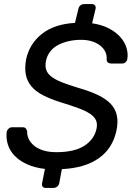

<svg xmlns="http://www.w3.org/2000/svg" viewBox="-20 -820 658 940"><path d="M13 -176Q15 -184 22.5 -190.5Q30 -197 39 -197H90Q102 -197 106.5 -191Q111 -185 113 -177Q112 -159 120 -141Q128 -123 145.5 -108Q163 -93 190.5 -84Q218 -75 256 -75Q343 -75 391.5 -105.5Q440 -136 452 -187Q458 -213 450 -231Q442 -249 420 -263.5Q398 -278 362.5 -291Q327 -304 278 -319Q227 -335 191 -353.5Q155 -372 134 -397Q113 -422 106.5 -454.5Q100 -487 108 -530Q124 -605 184.5 -653.5Q245 -702 347 -708L364 -777Q366 -787 373.5 -793.5Q381 -800 392 -800H430Q440 -800 445 -793.5Q450 -787 448 -777L431 -706Q479 -699 514 -680.5Q549 -662 570.5 -637Q592 -612 600 -583.5Q608 -555 603 -529Q602 -522 595 -515.5Q588 -509 578 -509H524Q517 -509 510 -513Q503 -517 502 -528Q504 -549 495.5 -566.5Q487 -584 470.5 -597Q454 -610 430.5 -617.5Q407 -625 378 -625Q313 -625 265 -600Q217 -575 205 -522Q200 -496 206.5 -477.5Q213 -459 232 -444.5Q251 -430 283.5 -417Q316 -404 363 -390Q419 -374 459 -355Q499 -336 522 -311.5Q545 -287 552 -255Q559 -223 550 -180Q531 -92 462.5 -44.5Q394 3 283 8L270 77Q268 87 260 93.5Q252 100 242 100H203Q193 100 188.5 93.5Q184 87 186 77L200 7Q149 1 112 -16Q75 -33 51.5 -57.5Q28 -82 18.5 -112.5Q9 -143 13 -176Z"/></svg>

Font: SVN-Rubik
Style: Italic
Weight: 400
Italic angle: -12°
Designer: Hubert and Fischer
Foundry: Hubert & Fischer
Version: Version 2.101; ttfautohint (v1.8.3)